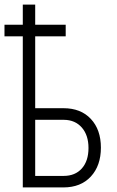

<svg xmlns="http://www.w3.org/2000/svg" viewBox="-22 -819 512 839"><path d="M131.8 -295.4V-50.3H255.9Q306.6 -50.3 335.7 -83Q364.7 -115.7 364.7 -172.4Q364.7 -228 335.7 -261.5Q306.6 -294.9 257.8 -295.4ZM265.1 -660.2H131.8V-346.2H255.4Q331.1 -346.2 375 -299.3Q418.9 -252.4 418.9 -173.8Q418.9 -95.2 375 -47.6Q331.1 0 254.9 0H77.6V-660.2H-2.4V-710.9H77.6V-798.8H131.8V-710.9H265.1Z"/></svg>

Font: MAUL Condensed Light
Style: Light
Weight: 300
Designer: MAUL
Version: Version 2.137; 2017; ttfautohint (v1.8.3)